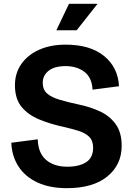

<svg xmlns="http://www.w3.org/2000/svg" viewBox="-20 -972 694 1002"><path d="M463 -504Q460 -567 420.5 -597Q381 -627 322 -627Q264 -627 233.5 -602.5Q203 -578 203 -540Q203 -504 226 -484Q249 -464 291 -451.5Q333 -439 389 -427Q452 -414 503 -390Q554 -366 584.5 -323Q615 -280 615 -211Q615 -112 540 -51Q465 10 329 10Q240 10 176 -19.5Q112 -49 77 -102.5Q42 -156 39 -227L177 -245Q179 -173 220.5 -137.5Q262 -102 331 -102Q393 -102 429.5 -125.5Q466 -149 466 -201Q466 -238 445.5 -258Q425 -278 391.5 -288.5Q358 -299 320 -308Q244 -324 185 -348.5Q126 -373 92 -415Q58 -457 58 -527Q58 -590 91 -637.5Q124 -685 183.5 -712Q243 -739 322 -739Q451 -739 523.5 -679.5Q596 -620 601 -522ZM274 -814 340 -952H489L380 -814Z"/></svg>

Font: BDO Grotesk DemiBold
Style: Regular
Weight: 600
Designer: Deni Anggara
Foundry: Lokal Container
Version: Version 2.000